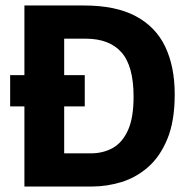

<svg xmlns="http://www.w3.org/2000/svg" viewBox="-20 -680 685 700"><path d="M69 0V-292H17V-406H69V-660H286Q402 -660 475 -621Q548 -582 582.5 -509.5Q617 -437 617 -336Q617 -238 590 -173Q563 -108 519 -70Q475 -32 422 -16Q369 0 316 0ZM289 -292H214V-121H312Q356 -121 391 -140.5Q426 -160 446.5 -205Q467 -250 467 -328Q467 -439 423 -489Q379 -539 292 -539H214V-406H289Z"/></svg>

Font: Bricolage Grotesque 48pt Bricolage Grotesque 48pt Regular
Style: Bold
Weight: 700
Designer: Mathieu Triay
Foundry: Atelier Triay
Version: Version 1.000; ttfautohint (v1.8.4.7-5d5b);gftools[0.9.32]